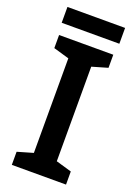

<svg xmlns="http://www.w3.org/2000/svg" viewBox="-162 -929 700 992"><g transform="rotate(20 187.5 -432.5)"><path d="M346 -865H29V-778H346ZM336 0V-72L250 -97V-617L336 -642V-714H38V-642L124 -617V-97L38 -72V0Z"/></g></svg>

Font: Noto Sans Syriac SemiBold
Style: Regular
Weight: 600
Designer: Patrick Giasson and the Monotype Design Team
Foundry: Monotype Imaging Inc.
Version: Version 3.000